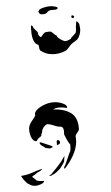

<svg xmlns="http://www.w3.org/2000/svg" viewBox="-20 -569 359 620"><path d="M146 -549Q135 -549 126 -546Q105 -541 104 -531Q105 -528 107.5 -525.5Q110 -523 113 -523H117Q129 -523 134 -531Q139 -537 151 -537Q160 -537 165 -540Q166 -541 166 -545Q157 -549 146 -549ZM213 -520Q214 -519 216.5 -518.5Q219 -518 219 -517Q220 -515 218.5 -513Q217 -511 217 -510Q216 -510 213.5 -511Q211 -512 210 -513Q210 -519 213 -520ZM81 -468Q82 -452 87.5 -439.5Q93 -427 104 -424Q106 -421 106.5 -415Q107 -409 110 -406Q127 -394 149 -394Q170 -394 190 -404Q197 -408 202 -415.5Q207 -423 210 -426Q214 -430 222 -435.5Q230 -441 232 -445Q239 -458 239 -471V-476L237 -486Q237 -492 231 -498L227 -500Q226 -500 226 -497L225 -483Q226 -473 225 -466Q224 -461 216.5 -454Q209 -447 209 -444Q199 -437 190 -436Q184 -437 174.5 -442.5Q165 -448 162 -455Q159 -455 152.5 -461Q146 -467 142 -467Q137 -467 127 -465Q122 -463 117.5 -456Q113 -449 112 -449Q104 -453 103 -460Q103 -465 98 -469Q93 -473 91 -476Q89 -476 86.5 -482Q84 -488 80 -486V-479ZM116 -142Q116 -140 114 -136.5Q112 -133 114 -131Q114 -130 108 -125.5Q102 -121 99 -114L96 -113Q87 -113 80 -127Q74 -141 74 -154Q74 -165 82.5 -177.5Q91 -190 94 -196Q93 -198 93 -201Q93 -212 111 -224Q134 -239 158 -239Q175 -239 189 -232Q196 -228 196.5 -223.5Q197 -219 191 -221Q186 -222 177 -222Q159 -222 152 -215Q170 -217 189 -212Q208 -207 218 -197Q233 -182 235 -152Q235 -148 229.5 -140.5Q224 -133 224 -130Q226 -118 226 -112Q226 -80 202 -42Q194 -30 189 -24Q187 -26 187 -27Q187 -30 189.5 -34Q192 -38 192 -40Q195 -48 198.5 -58.5Q202 -69 205 -77Q208 -81 207.5 -90Q207 -99 207 -102Q200 -110 194.5 -120.5Q189 -131 187 -135V-139Q187 -158 177 -160Q169 -159 155 -163.5Q141 -168 135 -168Q130 -169 123 -160.5Q116 -152 116 -143ZM173 -113Q169 -117 167 -117Q163 -116 163 -112L164 -100Q171 -103 173 -105.5Q175 -108 173 -113ZM113 -109Q109 -110 108 -108.5Q107 -107 110 -103Q112 -100 128 -91Q131 -91 137 -90Q143 -89 146 -92Q151 -92 149 -97ZM187 -47 188 -66 182 -55Q173 -39 150 -12Q149 -9 145 -6Q141 -3 138 -1H141Q146 -1 149 -4Q156 -7 163.5 -14Q171 -21 175 -26Q184 -40 187 -47ZM101 -12Q96 -7 84 1Q85 4 90 7Q95 10 98 14Q102 15 110 15.5Q118 16 122 15V16Q122 24 101 30Q97 31 91 31Q81 31 71 24V25L64 19Q55 11 48 -1L54 -2Q72 -5 97 -17Q103 -19 107.5 -21Q112 -23 116 -24Q114 -19 108.5 -16Q103 -13 101 -12Z"/></svg>

Font: BM Euljiro oraeorae
Style: Regular
Weight: 400
Designer: Bongjin Kim; Bomjun Kim; Myungsoo Han; Hyesun Chae; Mikyoung Jeong; Wujin Sim; Minjae Kang; Suwha Jang;
Foundry: Sandoll Inc.
Version: Version 1.000;hotconv 1.0.109;makeexe 2.5.65596